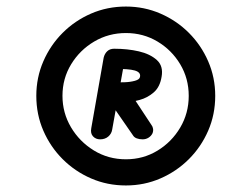

<svg xmlns="http://www.w3.org/2000/svg" viewBox="-20 -910 740 587"><path d="M286 -484Q273 -484 264.5 -493Q256 -502 259 -518L297 -734Q300 -746 308 -753.5Q316 -761 329 -761Q344 -761 354 -751.5Q364 -742 361 -726L323 -514Q321 -501 311 -492.5Q301 -484 286 -484ZM416 -484Q406 -484 398 -487Q390 -490 386 -497L305 -614L387 -613L443 -528Q447 -523 448 -516Q449 -509 446 -502Q442 -494 434 -489Q426 -484 416 -484ZM323 -595 327 -658Q342 -658 360 -658.5Q378 -659 392.5 -663Q407 -667 408 -675Q411 -689 392 -694.5Q373 -700 328 -699L329 -761Q370 -761 404.5 -753Q439 -745 459.5 -726.5Q480 -708 474 -675Q469 -644 450 -627.5Q431 -611 407 -604.5Q383 -598 360 -596.5Q337 -595 323 -595ZM365 -343Q308 -343 258.5 -364.5Q209 -386 171.5 -423.5Q134 -461 112.5 -510.5Q91 -560 91 -617Q91 -673 112.5 -722.5Q134 -772 171.5 -809.5Q209 -847 258.5 -868.5Q308 -890 365 -890Q421 -890 470.5 -868.5Q520 -847 557.5 -809.5Q595 -772 616.5 -722.5Q638 -673 638 -617Q638 -560 616.5 -510.5Q595 -461 557.5 -423.5Q520 -386 470.5 -364.5Q421 -343 365 -343ZM365 -423Q418 -423 461.5 -449.5Q505 -476 531 -520Q557 -564 557 -617Q557 -670 531 -713.5Q505 -757 461.5 -783Q418 -809 365 -809Q312 -809 268 -783Q224 -757 197.5 -713.5Q171 -670 171 -617Q171 -565 197 -521Q223 -477 267 -450Q311 -423 365 -423Z"/></svg>

Font: Edu VIC WA NT Beginner SemiBold
Style: Regular
Weight: 600
Designer: Tina and Corey Anderson
Foundry: Google for Education
Version: Version 1.003